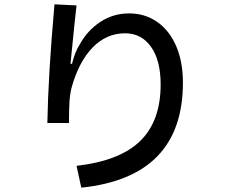

<svg xmlns="http://www.w3.org/2000/svg" viewBox="-20 -828 1040 888"><path d="M199 -259Q203 -483 232 -808L334 -803L326 -731Q313 -608 306 -533H313Q327 -589 348 -621Q383 -686 443 -726Q503 -766 577 -766Q650 -766 706.5 -727Q763 -688 794.5 -615.5Q826 -543 826 -446Q826 -9 356 40L334 -61Q535 -84 629 -176.5Q723 -269 723 -437Q723 -549 678.5 -611.5Q634 -674 559 -674Q472 -674 408.5 -608.5Q345 -543 312 -426Q304 -397 301.5 -359.5Q299 -322 299 -259Z"/></svg>

Font: IBM Plex Sans JP Medium
Style: Regular
Weight: 500
Designer: Mike Abbink; Paul van der Laan; Pieter van Rosmalen; Wujin Sim; Yejin Wi; Jinhee Kim; Boomi Park; Yona Kim; Kichan Ma
Foundry: Sandoll Inc.
Version: Version 1.001